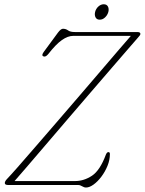

<svg xmlns="http://www.w3.org/2000/svg" viewBox="-20 -846 662 878"><path d="M337 0H17.5Q2 0 2 -9Q2 -17 12 -27.5Q26.5 -42.5 60 -80.5Q93.5 -118.5 139.2 -171.5Q185 -224.5 237.5 -285.2Q290 -346 342.8 -407.5Q395.5 -469 442.8 -524.2Q490 -579.5 525.5 -620.8Q561 -662 578.5 -682H315Q290.5 -682 263.2 -663Q236 -644 200.5 -598.5Q188 -583.5 178 -588.5Q168 -593 181.5 -610.5L245.5 -697.5Q258.5 -714.5 268 -714.5Q281 -714.5 291.2 -707Q301.5 -699.5 322 -699.5H608Q622.5 -699.5 622 -690.5Q622 -685.5 610.5 -673.5Q600 -661.5 568.8 -625.5Q537.5 -589.5 492.5 -537.2Q447.5 -485 395 -424Q342.5 -363 289 -300.5Q235.5 -238 187.2 -181.5Q139 -125 102 -82Q65 -39 46.5 -18H322.5Q364 -18 400.8 -42.5Q437.5 -67 464 -138.5Q469 -150.5 475.5 -150.5Q483 -150.5 482.5 -141Q482.5 -114.5 471.5 -87.5Q460.5 -60.5 443.5 -38Q426.5 -15.5 407.8 -2Q389 11.5 373.5 11.5Q364.5 11.5 355.5 5.8Q346.5 0 337 0ZM436 -756Q422.5 -756 417 -766.5Q411.5 -777 415 -791.5Q418.5 -806 429.8 -816.2Q441 -826.5 454.5 -826.5Q468 -826.5 473.5 -816.2Q479 -806 475.5 -791.5Q471.5 -777 460.5 -766.5Q449.5 -756 436 -756Z"/></svg>

Font: Fraunces 72pt Soft Thin
Style: Italic
Weight: 100
Italic angle: -16°
Version: Version 1.000;[0bf87f6ff]